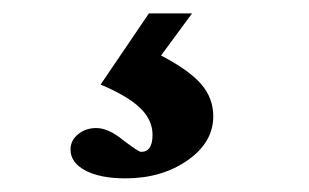

<svg xmlns="http://www.w3.org/2000/svg" viewBox="-20 -20 462 287"><path d="M167.5 246.6Q129.9 246.6 107.7 234.9Q85.4 223.1 85.4 203.6Q85.4 189.9 96.7 180.7Q107.9 171.4 124 171.4Q142.1 171.4 164.6 189.9Q187 207 190.9 207Q208 207 208 181.6Q208 159.2 189.5 141.4Q170.9 123.5 130.4 106.4L202.6 0H267.1L220.7 63Q262.2 84.5 280.5 105.5Q298.8 126.5 298.8 153.8Q298.8 192.9 260.3 219.7Q221.7 246.6 167.5 246.6Z"/></svg>

Font: Elstob
Style: Bold
Weight: 700
Designer: Peter S. Baker
Version: Version 1.015